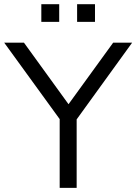

<svg xmlns="http://www.w3.org/2000/svg" viewBox="-33 -912 661 932"><path d="M256.7 0V-365.1L275.2 -308.3L-12.7 -705H83.2L310.2 -391.5H289L516.4 -705H608.5L321.6 -308.3L339.1 -365.1V0ZM341.3 -805.9V-891.7H428.1V-805.9ZM167.6 -805.9V-891.7H254.4V-805.9Z"/></svg>

Font: Nunito Sans 12pt ExtraLight
Style: Regular
Weight: 200
Designer: Vernon Adams
Foundry: Vernon Adams
Version: Version 3.101;gftools[0.9.27]